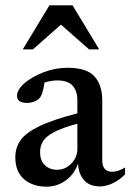

<svg xmlns="http://www.w3.org/2000/svg" viewBox="-20 -690 490 721"><path d="M355.5 10Q316.5 10 295.8 -13.2Q275 -36.5 273 -76Q259.5 -36 227 -12.5Q194.5 11 154.5 11Q103 11 70.2 -17.2Q37.5 -45.5 37.5 -99.5Q37.5 -134.5 56.5 -162.5Q75.5 -190.5 126 -215.2Q176.5 -240 270.5 -264.5V-314Q270.5 -348 252.8 -368Q235 -388 195 -388Q172.5 -388 147 -380Q144 -359 139.5 -343.8Q135 -328.5 128 -321Q120 -312.5 107.2 -308Q94.5 -303.5 81.5 -303.5Q44 -303.5 44 -330.5Q44 -353.5 72.2 -377.8Q100.5 -402 144 -418.8Q187.5 -435.5 234 -435.5Q305.5 -435.5 334.8 -403Q364 -370.5 364 -313V-88.5Q364 -45 401 -45Q423.5 -45 449.5 -61V-35Q427 -12.5 402 -1.2Q377 10 355.5 10ZM130.5 -119.5Q130.5 -86.5 148.8 -69.5Q167 -52.5 194 -52.5Q225.5 -52.5 248 -76Q270.5 -99.5 270.5 -131V-225.5Q213.5 -210 183.2 -194Q153 -178 141.8 -160Q130.5 -142 130.5 -119.5ZM65.5 -504.5 165.5 -670H252.5L352.5 -504.5H314.5L209 -597.5L103.5 -504.5Z"/></svg>

Font: Newsreader Text Medium
Style: Regular
Weight: 500
Designer: Hugues Gentile
Foundry: Production Type
Version: Version 1.002